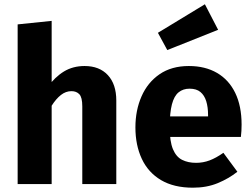

<svg xmlns="http://www.w3.org/2000/svg" viewBox="-20 -855 1169 892"><path d="M520.3 0H362.3V-360.6Q362.3 -402.8 348.6 -417.2Q335 -431.5 311.9 -431.5Q285.7 -431.5 263.1 -413.8Q240.4 -396.1 220 -363.8L199 -448.1Q235.5 -497.7 277.2 -523Q319 -548.3 372.9 -548.3Q441.8 -548.3 481 -506.1Q520.3 -463.8 520.3 -388ZM220 0H62V-741.7L220 -758Z M857.4 -548.3Q933.3 -548.3 988.4 -516.2Q1043.4 -484.1 1072.9 -423.3Q1102.4 -362.5 1102.4 -275.9Q1102.4 -262.9 1101.6 -247Q1100.8 -231 1099.1 -218.9H754.6L753.4 -314.3H946.6Q946.6 -316.3 946.6 -318.1Q946.6 -319.9 946.6 -320.9Q946.6 -357.4 938.1 -384.8Q929.6 -412.2 911.1 -427.6Q892.6 -443 860.6 -443Q830.7 -443 809.9 -426.2Q789 -409.4 778.7 -370.2Q768.4 -331 768.4 -263.8Q768.4 -198.2 783.4 -162.1Q798.5 -126 826.2 -112.3Q853.8 -98.5 890.8 -98.5Q923.6 -98.5 953.7 -109.8Q983.8 -121.1 1017.8 -145.1L1082.8 -57.1Q1043.1 -25.5 991.9 -4.3Q940.7 17 876.3 17Q787.8 17 728.1 -18.3Q668.5 -53.6 638.8 -117.1Q609.1 -180.6 609.1 -263Q609.1 -342.5 637.5 -407.2Q665.8 -472 721.4 -510.2Q776.9 -548.3 857.4 -548.3ZM713.6 -702.6 931.9 -835.2 993.4 -716.5 757.2 -622.4Z"/></svg>

Font: Fira Sans Variable
Style: Regular
Weight: 400
Designer: Carrois Corporate & Edenspiekermann AG
Foundry: Carrois Corporate GbR & Edenspiekermann AG
Version: Version 4.202